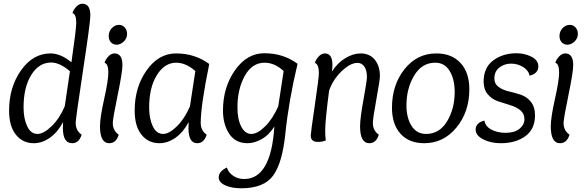

<svg xmlns="http://www.w3.org/2000/svg" viewBox="-20 -762 3148 1035"><path d="M365 -426Q391 -605 391 -639Q391 -686 371 -691Q373 -705 389 -723.5Q405 -742 424 -742Q467 -742 467 -679Q467 -642 427.5 -382Q388 -122 388 -99Q388 -58 420 -36Q406 10 369 10Q319 10 319 -71Q319 -94 320 -104Q291 -49 249 -19.5Q207 10 162 10Q103 10 66 -35.5Q29 -81 29 -166Q29 -292 93.5 -383Q158 -474 252 -474Q308 -474 365 -426ZM329 -189 357 -378Q302 -425 256 -425Q190 -425 148.5 -358Q107 -291 107 -183Q107 -123 126.5 -81.5Q146 -40 182 -40Q215 -40 258 -81.5Q301 -123 329 -189Z M609 -521Q590 -521 578 -534Q566 -547 566 -568Q566 -593 583 -610.5Q600 -628 622 -628Q640 -628 652.5 -614Q665 -600 665 -579Q665 -555 647 -538Q629 -521 609 -521ZM597 -474Q640 -474 640 -411Q640 -374 614 -248Q588 -122 588 -99Q588 -58 620 -36Q606 10 569 10Q519 10 519 -81Q519 -128 541.5 -228.5Q564 -329 564 -371Q564 -418 544 -423Q546 -437 562 -455.5Q578 -474 597 -474Z M997 -104Q968 -49 926 -19.5Q884 10 839 10Q780 10 743 -35.5Q706 -81 706 -166Q706 -292 770.5 -383Q835 -474 929 -474Q1031 -474 1108 -417Q1062 -193 1062 -99Q1062 -58 1094 -36Q1080 10 1043 10Q996 10 996 -71Q996 -93 997 -104ZM1004 -189Q1017 -279 1033 -379Q982 -424 930 -424Q867 -424 825.5 -357Q784 -290 784 -183Q784 -123 803.5 -81.5Q823 -40 859 -40Q892 -40 934 -81.5Q976 -123 1004 -189Z M1335 -40Q1368 -40 1409 -80.5Q1450 -121 1480 -189Q1493 -279 1509 -379Q1461 -424 1406 -424Q1339 -424 1299.5 -353Q1260 -282 1260 -183Q1260 -119 1280.5 -79.5Q1301 -40 1335 -40ZM1405 -475Q1508 -475 1584 -418Q1537 -222 1518 -40Q1502 117 1452 185Q1402 253 1280 253Q1229 253 1194 237Q1159 221 1159 194Q1159 162 1203 141Q1212 169 1237.5 186Q1263 203 1296 203Q1441 203 1459 -80Q1429 -33 1389.5 -11.5Q1350 10 1315 10Q1249 10 1215.5 -41Q1182 -92 1182 -166Q1182 -291 1246.5 -383Q1311 -475 1405 -475Z M1754 -273Q1733 -112 1733 -60Q1733 -30 1736 -5Q1718 3 1694 3Q1655 3 1655 -31Q1655 -45 1677 -194.5Q1699 -344 1699 -368Q1699 -414 1678 -423Q1680 -437 1696 -455.5Q1712 -474 1731 -474Q1772 -474 1772 -412Q1772 -394 1769 -376Q1799 -423 1841.5 -448.5Q1884 -474 1923 -474Q1973 -474 2000.5 -440Q2028 -406 2028 -351Q2028 -332 2009 -227.5Q1990 -123 1990 -99Q1990 -58 2022 -36Q2008 10 1971 10Q1921 10 1921 -81Q1921 -124 1939.5 -225.5Q1958 -327 1958 -347Q1958 -382 1944.5 -402.5Q1931 -423 1907 -423Q1868 -423 1821 -377.5Q1774 -332 1754 -273Z M2267 10Q2185 10 2139 -41Q2093 -92 2093 -181Q2093 -304 2160.5 -389Q2228 -474 2332 -474Q2415 -474 2462.5 -422.5Q2510 -371 2510 -281Q2510 -159 2440.5 -74.5Q2371 10 2267 10ZM2326 -424Q2254 -424 2212.5 -354.5Q2171 -285 2171 -194Q2171 -127 2198.5 -83.5Q2226 -40 2277 -40Q2349 -40 2390 -108Q2431 -176 2431 -266Q2431 -335 2404 -379.5Q2377 -424 2326 -424Z M2835 -354Q2829 -383 2799.5 -401Q2770 -419 2735 -419Q2699 -419 2672 -398Q2645 -377 2645 -339Q2645 -310 2667.5 -293.5Q2690 -277 2722.5 -269.5Q2755 -262 2787 -251.5Q2819 -241 2841.5 -213.5Q2864 -186 2864 -140Q2864 -66 2812 -28Q2760 10 2679 10Q2625 10 2584.5 -11Q2544 -32 2544 -63Q2544 -100 2591 -112Q2597 -80 2629.5 -63Q2662 -46 2706 -46Q2753 -46 2780 -67.5Q2807 -89 2807 -120Q2807 -150 2784.5 -168Q2762 -186 2729.5 -195.5Q2697 -205 2664.5 -216Q2632 -227 2609.5 -253.5Q2587 -280 2587 -322Q2587 -398 2639 -436.5Q2691 -475 2765 -475Q2807 -475 2844.5 -456.5Q2882 -438 2882 -404Q2882 -366 2835 -354Z M3039 -521Q3020 -521 3008 -534Q2996 -547 2996 -568Q2996 -593 3013 -610.5Q3030 -628 3052 -628Q3070 -628 3082.5 -614Q3095 -600 3095 -579Q3095 -555 3077 -538Q3059 -521 3039 -521ZM3027 -474Q3070 -474 3070 -411Q3070 -374 3044 -248Q3018 -122 3018 -99Q3018 -58 3050 -36Q3036 10 2999 10Q2949 10 2949 -81Q2949 -128 2971.5 -228.5Q2994 -329 2994 -371Q2994 -418 2974 -423Q2976 -437 2992 -455.5Q3008 -474 3027 -474Z"/></svg>

Font: Overlock
Style: Italic
Weight: 400
Designer: Dario Muhafara
Foundry: Dario Manuel Muhafara
Version: Version 1.002